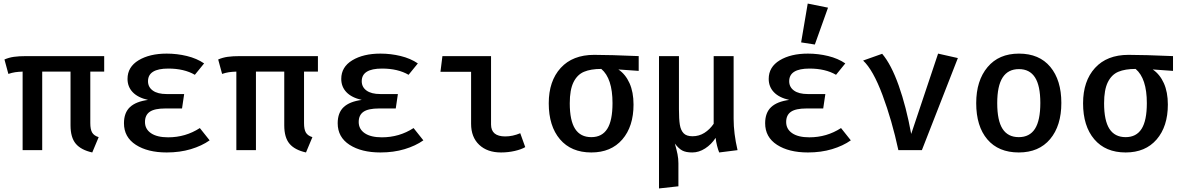

<svg xmlns="http://www.w3.org/2000/svg" viewBox="-20 -843 6640 1078"><path d="M487 -441V-152Q487 -116 497.5 -98.5Q508 -81 534 -73L498 13Q435 -1 405.5 -36Q376 -71 376 -139V-441H217V0H107V-441Q82 -440 65 -437.5Q48 -435 27 -428L5 -509Q30 -520 58.5 -524Q87 -528 128 -528H565V-441Z M908 -234Q848 -234 821 -215.5Q794 -197 794 -158Q794 -118 828 -95Q862 -72 924 -72Q1022 -72 1102 -124L1157 -55Q1113 -24 1051.5 -5.5Q990 13 916 13Q809 13 742.5 -30Q676 -73 676 -151Q676 -210 709.5 -241.5Q743 -273 811 -282Q754 -295 725 -325.5Q696 -356 696 -400Q696 -467 758 -504.5Q820 -542 916 -542Q974 -542 1029.5 -528.5Q1085 -515 1126 -487L1074 -423Q1014 -458 925 -458Q811 -458 811 -387Q811 -354 838 -334.5Q865 -315 915 -315H1014L1002 -234Z M1687 -441V-152Q1687 -116 1697.5 -98.5Q1708 -81 1734 -73L1698 13Q1635 -1 1605.5 -36Q1576 -71 1576 -139V-441H1417V0H1307V-441Q1282 -440 1265 -437.5Q1248 -435 1227 -428L1205 -509Q1230 -520 1258.5 -524Q1287 -528 1328 -528H1765V-441Z M2108 -234Q2048 -234 2021 -215.5Q1994 -197 1994 -158Q1994 -118 2028 -95Q2062 -72 2124 -72Q2222 -72 2302 -124L2357 -55Q2313 -24 2251.5 -5.5Q2190 13 2116 13Q2009 13 1942.5 -30Q1876 -73 1876 -151Q1876 -210 1909.5 -241.5Q1943 -273 2011 -282Q1954 -295 1925 -325.5Q1896 -356 1896 -400Q1896 -467 1958 -504.5Q2020 -542 2116 -542Q2174 -542 2229.5 -528.5Q2285 -515 2326 -487L2274 -423Q2214 -458 2125 -458Q2011 -458 2011 -387Q2011 -354 2038 -334.5Q2065 -315 2115 -315H2214L2202 -234Z M2453 -440 2464 -528H2737V-144Q2737 -77 2817 -77Q2858 -77 2901 -95L2929 -17Q2907 -4 2870 4.5Q2833 13 2793 13Q2716 13 2670.5 -30Q2625 -73 2625 -148V-440Z M3566 -445 3452 -453Q3492 -426 3514.5 -376Q3537 -326 3537 -256Q3537 -133 3474 -60Q3411 13 3300 13Q3187 13 3124 -61Q3061 -135 3061 -263Q3061 -388 3128 -461.5Q3195 -535 3316 -535Q3403 -535 3566 -528ZM3419 -264Q3419 -403 3356 -456Q3297 -456 3259 -440Q3221 -424 3200 -381.5Q3179 -339 3179 -263Q3179 -166 3209 -119.5Q3239 -73 3300 -73Q3360 -73 3389.5 -119.5Q3419 -166 3419 -264Z M4099 -176Q4099 -94 4121 0L4018 13Q4012 -1 4006 -24.5Q4000 -48 3998 -69Q3974 -32 3939 -9.5Q3904 13 3867 13Q3831 13 3810.5 2Q3790 -9 3769 -37Q3779 -2 3784 23Q3789 48 3789 74V203L3680 215V-528H3792V-230Q3792 -174 3797 -143Q3802 -112 3818 -95Q3834 -78 3868 -78Q3905 -78 3935 -97Q3965 -116 3987 -148V-528H4099Z M4508 -234Q4448 -234 4421 -215.5Q4394 -197 4394 -158Q4394 -118 4428 -95Q4462 -72 4524 -72Q4622 -72 4702 -124L4757 -55Q4713 -24 4651.5 -5.5Q4590 13 4516 13Q4409 13 4342.5 -30Q4276 -73 4276 -151Q4276 -210 4309.5 -241.5Q4343 -273 4411 -282Q4354 -295 4325 -325.5Q4296 -356 4296 -400Q4296 -467 4358 -504.5Q4420 -542 4516 -542Q4574 -542 4629.5 -528.5Q4685 -515 4726 -487L4674 -423Q4614 -458 4525 -458Q4411 -458 4411 -387Q4411 -354 4438 -334.5Q4465 -315 4515 -315H4614L4602 -234ZM4629 -800 4555 -593 4478 -605 4515 -823Z M4826 -503 4933 -541Q4984 -481 5026 -362.5Q5068 -244 5096 -91L5247 -542L5358 -517L5156 0H5024Q4988 -167 4935 -309Q4882 -451 4826 -503Z M5939 -265Q5939 -137 5876 -62Q5813 13 5700 13Q5586 13 5523.5 -60.5Q5461 -134 5461 -264Q5461 -390 5524.5 -466Q5588 -542 5701 -542Q5815 -542 5877 -467.5Q5939 -393 5939 -265ZM5579 -264Q5579 -166 5609 -119.5Q5639 -73 5700 -73Q5761 -73 5791 -120Q5821 -167 5821 -265Q5821 -362 5791 -408.5Q5761 -455 5701 -455Q5640 -455 5609.5 -408Q5579 -361 5579 -264Z M6566 -445 6452 -453Q6492 -426 6514.5 -376Q6537 -326 6537 -256Q6537 -133 6474 -60Q6411 13 6300 13Q6187 13 6124 -61Q6061 -135 6061 -263Q6061 -388 6128 -461.5Q6195 -535 6316 -535Q6403 -535 6566 -528ZM6419 -264Q6419 -403 6356 -456Q6297 -456 6259 -440Q6221 -424 6200 -381.5Q6179 -339 6179 -263Q6179 -166 6209 -119.5Q6239 -73 6300 -73Q6360 -73 6389.5 -119.5Q6419 -166 6419 -264Z"/></svg>

Font: Fira Mono Medium
Style: Regular
Weight: 500
Designer: Carrois Corporate & Edenspiekermann AG
Foundry: Carrois Corporate GbR & Edenspiekermann AG
Version: Version 3.206